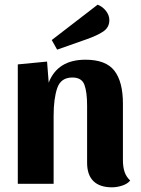

<svg xmlns="http://www.w3.org/2000/svg" viewBox="-20 -785 601 820"><path d="M188 -432Q226 -530 345 -530Q432 -530 468.5 -483Q505 -436 505 -342V-100Q505 -72 512 -51Q519 -30 536 -14Q525 0 502.5 7.5Q480 15 458 15Q406 15 379 -11.5Q352 -38 352 -90V-334Q352 -392 340.5 -423Q329 -454 289 -454Q240 -454 224.5 -409Q209 -364 209 -290V0H56V-510L181 -522ZM447 -699Q447 -668 421 -650.5Q395 -633 349 -617L224 -573L201 -614L397 -765Q418 -757 432.5 -738.5Q447 -720 447 -699Z"/></svg>

Font: Sansita
Style: Bold
Weight: 700
Designer: Pablo Cosgaya
Foundry: Omnibus-Type
Version: Version 1.006